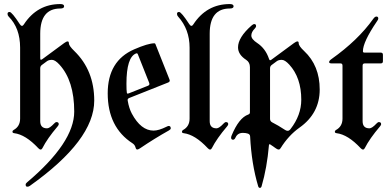

<svg xmlns="http://www.w3.org/2000/svg" viewBox="-20 -727 1927 946"><path d="M17.1 -658.7Q17.1 -668 27.3 -668Q38.6 -668 77.6 -607.9Q83 -599.6 88.1 -599.6Q93.3 -599.6 97.7 -606.9Q163.1 -707 277.3 -707Q295.9 -707 295.9 -696Q295.9 -685.1 277.3 -685.1Q178.2 -685.1 178.2 -561V-440.9Q178.2 -432.6 181.4 -432.6Q184.6 -432.6 188 -435.1L295.9 -514.6Q307.1 -522.9 313.2 -522.9Q319.3 -522.9 319.3 -514.2Q319.3 -501.5 346.2 -475.6Q444.3 -380.4 444.3 -231.4Q444.3 -36.6 127.4 188.5Q122.1 192.9 114.3 192.9Q106.4 192.9 106.4 182.6Q106.4 177.2 112.8 171.9Q345.7 -24.9 345.7 -177Q345.7 -329.1 272.9 -408.7Q251.5 -432.1 236.1 -432.1Q220.7 -432.1 211.9 -425.8L186 -406.7Q178.2 -400.9 178.2 -390.1V-129.9Q178.2 -94.7 211.9 -94.7Q224.6 -94.7 247.1 -118.7Q253.4 -125.5 258.3 -125.5Q269.5 -125.5 269.5 -115.2Q269.5 -110.8 263.7 -104Q212.9 -44.4 189 2.9Q185.5 9.8 180.2 9.8Q174.8 9.8 168.5 2.9Q106 -64 49.8 -70.8Q41.5 -71.8 41.5 -77.6Q41.5 -83.5 46.9 -86.4Q79.1 -104 79.1 -142.6V-492.2Q79.1 -588.9 22.5 -645.5Q17.1 -650.9 17.1 -658.7Z M510.7 -267.1Q510.7 -427.2 641.1 -483.9Q709.5 -513.7 740.7 -513.7Q744.1 -513.7 745.6 -510.3L814.9 -335.9Q816.4 -333 816.4 -330.1Q816.4 -323.7 808.1 -320.3L617.7 -244.6Q608.9 -241.2 608.9 -234.9Q608.9 -232.4 609.4 -230Q615.7 -193.4 629.4 -167.5Q674.3 -83.5 736.8 -83.5Q762.2 -83.5 801.3 -103Q808.1 -106.4 811 -106.4Q821.3 -106.4 821.3 -94.7Q821.3 -89.4 812.5 -84.5Q740.2 -43.9 670.4 3.4Q661.1 9.8 655.8 9.8Q650.4 9.8 647.2 -2Q644 -13.7 632.8 -21Q510.7 -100.1 510.7 -267.1ZM603 -314Q603 -280.8 605 -270Q606 -265.6 608.6 -265.6Q611.3 -265.6 614.7 -267.1L709.5 -304.7Q716.3 -307.6 716.3 -313.5Q716.3 -315.9 714.8 -319.3L659.2 -459.5Q657.2 -464.4 654.5 -464.4Q651.9 -464.4 650.9 -463.9Q603 -445.8 603 -314Z M852.1 -658.7Q852.1 -668 862.3 -668Q873.5 -668 912.6 -607.9Q918 -599.6 923.1 -599.6Q928.2 -599.6 932.6 -606.9Q998 -707 1112.3 -707Q1130.9 -707 1130.9 -696Q1130.9 -685.1 1112.3 -685.1Q1013.2 -685.1 1013.2 -561V-129.9Q1013.2 -94.7 1046.9 -94.7Q1059.6 -94.7 1082 -118.7Q1088.4 -125.5 1093.3 -125.5Q1104.5 -125.5 1104.5 -115.2Q1104.5 -110.8 1098.6 -104Q1047.9 -44.4 1023.9 2.9Q1020.5 9.8 1015.1 9.8Q1009.8 9.8 1003.4 2.9Q940.9 -64 884.8 -70.8Q876.5 -71.8 876.5 -77.6Q876.5 -83.5 881.8 -86.4Q914.1 -104 914.1 -142.6V-492.2Q914.1 -582.5 857.4 -645.5Q852.1 -650.9 852.1 -658.7Z M1118.7 -48.8Q1118.7 -53.2 1121.1 -59.1Q1157.2 -146.5 1203.1 -162.6Q1211.4 -165.5 1211.4 -173.3V-396Q1211.4 -419.9 1192.9 -432.1Q1152.8 -458 1152.8 -493.7Q1152.8 -542.5 1219.2 -601.1Q1227.5 -608.4 1232.9 -608.4Q1241.7 -608.4 1241.7 -598.6Q1241.7 -592.8 1235.4 -586.4Q1218.3 -569.3 1218.3 -551.8Q1218.3 -534.2 1246.6 -515.6Q1288.1 -488.3 1305.2 -437.5Q1307.6 -430.2 1310.5 -430.2Q1313.5 -430.2 1316.9 -432.6L1428.2 -514.6Q1439.5 -522.9 1445.6 -522.9Q1451.7 -522.9 1451.7 -514.2Q1451.7 -500.5 1478.5 -475.6Q1555.2 -403.8 1555.2 -286.1Q1555.2 -168.5 1455.6 -98.1Q1401.4 -59.6 1362.3 3.4Q1358.4 9.8 1353 9.8Q1347.7 9.8 1340.8 4.9Q1325.7 -6.3 1312 -15.1Q1309.6 -16.1 1307.6 -16.4Q1305.7 -16.6 1305.2 -12.2Q1295.4 100.6 1269 190.4Q1266.6 198.7 1260.5 198.7Q1254.4 198.7 1252 190.4Q1219.2 81.1 1212.4 -54.7Q1211.9 -64.9 1201.7 -68.6Q1191.4 -72.3 1176.8 -72.3Q1150.9 -72.3 1140.6 -49.8Q1135.7 -38.6 1128.4 -38.6Q1118.7 -38.6 1118.7 -48.8ZM1310.5 -141.6Q1310.5 -129.4 1321.3 -124Q1348.6 -110.4 1385.3 -86.4Q1391.1 -82.5 1397.9 -82.5Q1404.8 -82.5 1411.6 -91.3Q1464.4 -159.7 1464.4 -235.4Q1464.4 -344.2 1405.3 -408.7Q1383.8 -432.1 1368.4 -432.1Q1353 -432.1 1344.2 -425.8L1318.4 -406.7Q1310.5 -400.9 1310.5 -390.1Z M1613.3 -436Q1744.1 -528.8 1818.8 -633.8Q1827.1 -645.5 1834.5 -645.5Q1843.8 -645.5 1843.8 -635.7Q1843.8 -630.4 1836.4 -620.6Q1768.1 -520 1768.1 -474.6Q1768.1 -467.8 1775.4 -467.8H1856Q1866.7 -467.8 1866.7 -457V-425.3Q1866.7 -414.6 1856 -414.6H1777.3Q1766.6 -414.6 1766.6 -403.8V-129.9Q1766.6 -94.7 1800.3 -94.7Q1813 -94.7 1835.4 -118.7Q1841.8 -125.5 1846.7 -125.5Q1857.9 -125.5 1857.9 -115.2Q1857.9 -110.8 1852.1 -104Q1801.3 -44.4 1777.3 2.9Q1773.9 9.8 1768.6 9.8Q1763.2 9.8 1756.8 2.9Q1694.3 -64 1638.2 -70.8Q1629.9 -71.8 1629.9 -77.6Q1629.9 -83.5 1635.3 -86.4Q1667.5 -104 1667.5 -142.6V-403.8Q1667.5 -414.6 1657.7 -414.6H1614.3Q1601.6 -414.6 1601.6 -421.1Q1601.6 -427.7 1613.3 -436Z"/></svg>

Font: UnifrakturMaguntia20
Style: Book
Weight: 400
Designer: j. 'mach' wust, Gerrit Ansmann, Georg Duffner, based on a font by Peter Wiegel, original typeface by Carl Albert Fahrenw
Version: Version 2017-03-19